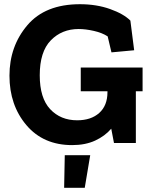

<svg xmlns="http://www.w3.org/2000/svg" viewBox="-20 -680 722 913"><path d="M658 -246H626V0H522L509 -68Q479 -33 432.5 -11.5Q386 10 323 10Q186 10 105.5 -85Q25 -180 25 -320Q25 -460 110 -560Q195 -660 360 -660Q439 -660 503.5 -637Q568 -614 600 -582L618 -441L510 -431L492 -507Q466 -524 426.5 -533Q387 -542 354 -542Q274 -542 221.5 -488Q169 -434 169 -322Q169 -214 218.5 -161Q268 -108 347 -108Q413 -108 452 -143Q491 -178 491 -242V-246H364V-359H658ZM409 58 383 213H285L288 58Z"/></svg>

Font: Zilla Slab Bold
Style: Bold
Weight: 700
Designer: Typotheque.com
Foundry: Typotheque type foundry
Version: Version 1.1; 2017; ttfautohint (v1.6)